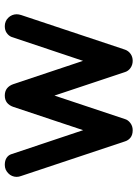

<svg xmlns="http://www.w3.org/2000/svg" viewBox="97 -683 587 821"><g transform="rotate(90 390.5 -272.5)"><path d="M388.7 0.5Q352.1 0.5 339.4 -37.1L240.2 -334L137.7 -27.8Q132.8 -16.1 121.1 -7.8Q109.4 0.5 91.8 0.5Q81.1 0.5 71.8 -3.4Q62.5 -7.3 55.7 -14.6Q48.8 -21.5 44.9 -30.8Q41 -40 41 -50.3Q41 -59.1 44.4 -69.8L192.4 -513.7Q197.3 -527.8 210 -537.1Q222.7 -546.4 240.2 -546.4Q257.3 -546.4 270.5 -537.1Q283.7 -527.8 288.1 -513.7L388.7 -211.9L489.3 -513.7Q493.2 -526.9 506.3 -536.6Q519.5 -546.4 536.6 -546.4Q556.6 -546.4 568.4 -537.1Q580.1 -527.8 584.5 -513.7L732.4 -69.8Q736.3 -59.6 736.3 -50.3Q736.3 -40 732.4 -30.8Q728.5 -21.5 721.2 -14.6Q714.4 -7.8 705.1 -3.4Q695.8 0.5 685.1 0.5Q666.5 0.5 654.8 -7.3Q643.1 -15.1 639.2 -27.8L536.6 -334.5L437.5 -37.1Q424.8 0.5 388.7 0.5Z"/></g></svg>

Font: Comfortaa
Style: Bold
Weight: 700
Designer: Johan Aakerlund
Foundry: Johan Aakerlund
Version: Version 2.001; ttfautohint (v1.4.1)